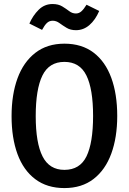

<svg xmlns="http://www.w3.org/2000/svg" viewBox="-20 -921 640 954"><path d="M562.5 -345Q562.5 -238.5 533 -157.8Q503.5 -77 445 -31.8Q386.5 13.5 300 13.5Q214 13.5 155.2 -30.8Q96.5 -75 67 -155.2Q37.5 -235.5 37.5 -344Q37.5 -451 67 -531.8Q96.5 -612.5 155.2 -658.2Q214 -704 300 -704Q386.5 -704 445 -659.5Q503.5 -615 533 -534.2Q562.5 -453.5 562.5 -345ZM442.5 -345Q442.5 -479 409.2 -546.2Q376 -613.5 300 -613.5Q224 -613.5 190.8 -545.8Q157.5 -478 157.5 -344Q157.5 -210.5 191.5 -143.8Q225.5 -77 300 -77Q377 -77 409.8 -144.2Q442.5 -211.5 442.5 -345ZM357.5 -771Q330 -771 310.8 -782.8Q291.5 -794.5 275.5 -806.2Q259.5 -818 242 -818Q224.5 -818 212.8 -806.5Q201 -795 189 -772.5L126 -804Q143.5 -844 172.2 -872.5Q201 -901 241 -901Q270 -901 289.2 -889.2Q308.5 -877.5 323.8 -865.8Q339 -854 357 -854Q372.5 -854 384.5 -864.8Q396.5 -875.5 410 -897.5L473 -866.5Q453.5 -821.5 424 -796.2Q394.5 -771 357.5 -771Z"/></svg>

Font: Fira Code Light Medium
Style: Regular
Weight: 500
Monospace: yes
Version: Version 5.002